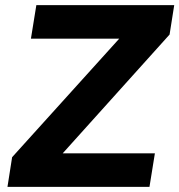

<svg xmlns="http://www.w3.org/2000/svg" viewBox="-20 -725 696 745"><path d="M9 0 27 -115 486 -623 490 -575H100L121 -705H656L638 -591L181 -83L175 -130H581L560 0Z"/></svg>

Font: Nunito Sans 11pt ExtraBold
Style: Italic
Weight: 800
Italic angle: -9°
Version: Version 3.101;gftools[0.9.27]